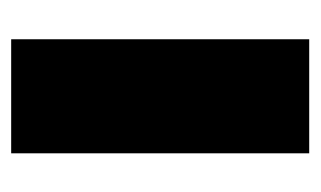

<svg xmlns="http://www.w3.org/2000/svg" viewBox="-132 -428 560 335"><g transform="rotate(-90 147.5 -260.0)"><path d="M48 0H247V-520H48Z"/></g></svg>

Font: Fixel Text Black
Style: Regular
Weight: 900
Width: 4
Designer: AlfaBravo + MacPaw
Foundry: Kyrylo Tkachov, Marchela Mozhyna, Serhii Makarenko, Maria Weinstein, Zakhar Kryvoshyya
Version: Version 1.211